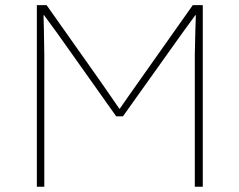

<svg xmlns="http://www.w3.org/2000/svg" viewBox="-20 -710 909 730"><path d="M120.1 0V-690.4H157.2L361.3 -401.4Q423.8 -310.5 433.6 -296.9H435.5Q448.2 -315.4 474.6 -353Q501 -390.6 508.8 -401.4L712.9 -690.4H751V0H720.7V-502.9Q722.7 -604.5 724.6 -652.3H722.7L672.9 -584L447.3 -267.6H421.9L198.2 -583L147.5 -652.3H145.5Q146.5 -633.8 148.4 -502V0Z"/></svg>

Font: Gothic A1 Thin
Style: Regular
Weight: 250
Designer: HanYang I&C Co.,Ltd.
Foundry: HanYang I&C Co.,Ltd.
Version: Version 2.50